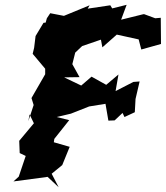

<svg xmlns="http://www.w3.org/2000/svg" viewBox="-20 -758 690 799"><path d="M541 -291 544 -346 561 -419 535 -417 461 -379 473 -448 422 -405 361 -439 318 -402 247 -436 311 -437 281 -491 293 -539 348 -591 321 -566 400 -593 406 -561 466 -614 557 -594 568 -552 650 -575 649 -684 626 -682 580 -699H577L484 -676L507 -738L447 -723L439 -736L345 -722L353 -736L246 -692L189 -703L175 -682L170 -664L161 -663L128 -608L122 -559L116 -534L168 -472V-449L111 -350L120 -321L98 -254L103 -282L121 -245L60 -172L62 -121L87 -109L58 -23L36 -3C83 -9 130 -16 178 -22L224 21L195 -35L239 -71L270 -147L204 -166L206 -180L268 -258L216 -271L275 -285L351 -315L419 -326L431 -256L457 -257L490 -288L498 -271Z"/></svg>

Font: Asimov Aggro
Style: It
Weight: 500
Designer: Google
Version: Version 2.000980; 2014